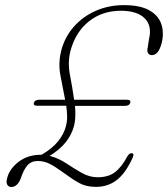

<svg xmlns="http://www.w3.org/2000/svg" viewBox="-20 -738 671 768"><path d="M9 -27Q18 -62.5 54.5 -90.8Q91 -119 145 -119Q145.5 -119 145.5 -118.5Q188 -143 211.5 -171.8Q235 -200.5 243.5 -232.5Q249 -252.5 248.5 -273Q248 -293.5 245 -315H129Q112 -315 115.5 -326.5Q119 -339 137.5 -339H240.5Q231.5 -386 221.8 -436Q212 -486 225.5 -538Q240.5 -592.5 276.8 -632.8Q313 -673 364.2 -695.2Q415.5 -717.5 475.5 -717.5Q540 -717.5 576.8 -697Q613.5 -676.5 625.2 -641.8Q637 -607 626.5 -565Q614 -517.5 587.5 -517.5Q576.5 -517.5 571.8 -526.2Q567 -535 571.5 -551L576 -581.5Q589 -634.5 558.8 -664.8Q528.5 -695 463.5 -695Q389.5 -695 336 -652.8Q282.5 -610.5 262 -535Q250 -488.5 259.8 -438.5Q269.5 -388.5 276.5 -339H487.5Q504.5 -339 501 -326.5Q497 -314.5 480 -314.5H280Q282 -293 281.2 -271.8Q280.5 -250.5 275 -230.5Q266 -198.5 243 -169.2Q220 -140 178.5 -114.5Q213.5 -105.5 244.8 -84.8Q276 -64 306.8 -46.5Q337.5 -29 371 -29Q413.5 -29 440.2 -49.5Q467 -70 490 -113.5Q498 -127 509 -125Q517.5 -123 511 -108Q482.5 -45 447 -17.8Q411.5 9.5 364 9.5Q325 9.5 297.5 -5.5Q270 -20.5 231.5 -49Q199 -72.5 177.5 -83.2Q156 -94 131 -94Q105 -94 89.5 -76.2Q74 -58.5 63.5 -25.5Q50 10 25 10Q14.5 10 9 0.8Q3.5 -8.5 9 -27Z"/></svg>

Font: Fraunces 9pt S050 Thin
Style: Italic
Weight: 100
Italic angle: -16°
Version: Version 1.000; ttfautohint (v1.8.3)